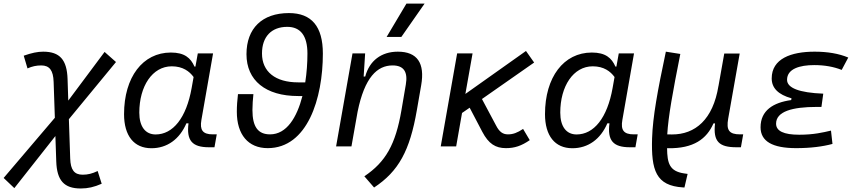

<svg xmlns="http://www.w3.org/2000/svg" viewBox="-73 -815 4780 1069"><path d="M6.8 232.4 235.4 -57.6 240.2 83.5C243.7 189.9 283.7 234.4 376.5 234.4C416.5 234.4 451.2 226.6 493.2 208L470.7 137.2C439.9 151.9 415.5 157.7 387.2 157.7C340.8 157.7 319.8 130.9 317.9 67.4L310.5 -151.4L572.8 -469.7L509.3 -525.9L307.1 -254.9L303.2 -375C299.8 -482.4 259.8 -527.3 167.5 -527.3C135.7 -527.3 104 -520.5 59.1 -504.9L80.1 -434.1C106.4 -445.8 129.4 -450.7 156.7 -450.7C202.6 -450.7 223.6 -423.3 225.6 -358.9L232.4 -159.2L-52.7 175.8Z M1015.1 -444.3H1009.8C988.8 -492.2 954.6 -522.5 878.4 -522.5C721.7 -522.5 617.7 -385.3 617.7 -179.2C617.7 -59.1 672.9 10.3 770 10.3C857.4 10.3 926.8 -39.6 964.8 -128.4H976.6C964.4 -32.7 996.6 4.9 1090.3 4.9H1121.1L1133.8 -66.9H1111.8C1055.2 -66.9 1038.6 -91.3 1048.3 -147L1113.3 -517.6H1028.3ZM883.3 -445.8C945.3 -445.8 981.9 -417.5 1004.9 -386.2L994.1 -325.7C964.4 -157.7 889.6 -66.4 793.5 -66.4C736.3 -66.4 702.6 -110.4 702.6 -188C702.6 -335 775.4 -445.8 883.3 -445.8Z M1417.5 9.8C1638.7 9.8 1724.6 -266.6 1724.6 -516.6C1724.6 -667.5 1662.1 -742.2 1535.6 -742.2C1386.7 -742.2 1299.3 -657.2 1299.3 -513.2C1299.3 -367.2 1405.8 -280.3 1586.9 -280.3H1610.8C1580.1 -161.1 1522.9 -66.9 1430.7 -66.9C1363.8 -66.9 1332.5 -108.4 1332.5 -202.6C1332.5 -232.4 1335 -261.7 1337.9 -291H1252C1248 -257.3 1245.6 -225.1 1245.6 -192.9C1245.6 -65.4 1309.1 9.8 1417.5 9.8ZM1626.5 -356.4H1586.9C1460 -356.4 1385.7 -416 1385.7 -517.1C1385.7 -610.4 1438 -665.5 1526.4 -665.5C1600.1 -665.5 1638.7 -616.2 1638.7 -516.6C1638.7 -464.8 1634.8 -409.7 1626.5 -356.4Z M1798.3 0H1883.8L1918 -192.9C1957 -384.8 2027.3 -450.7 2112.8 -450.7C2175.3 -450.7 2198.7 -414.6 2186.5 -344.2L2162.1 -201.2C2129.4 -10.7 2074.7 86.4 1955.6 166.5L2009.8 229C2146 139.2 2209 24.4 2248 -202.1L2272 -340.3C2293.5 -463.4 2250.5 -527.3 2142.1 -527.3C2050.3 -527.3 1983.9 -477.1 1960.4 -388.7H1951.7L1960 -517.6H1889.6ZM2079.6 -609.4H2161.6L2291 -794.9H2189.9Z M2380.9 0H2466.8L2499.5 -186L2542 -215.3L2612.3 -81.1C2647.5 -14.2 2686 9.8 2744.1 9.8C2792.5 9.8 2830.1 -2.9 2876.5 -34.7L2839.4 -97.2C2807.1 -75.7 2783.7 -66.9 2755.4 -66.9C2727.1 -66.9 2707.5 -80.1 2689 -116.2L2610.4 -263.7L2900.9 -466.8L2855.5 -531.2L2518.1 -292L2558.1 -517.6H2472.2Z M3358.9 -444.3H3353.5C3332.5 -492.2 3298.3 -522.5 3222.2 -522.5C3065.4 -522.5 2961.4 -385.3 2961.4 -179.2C2961.4 -59.1 3016.6 10.3 3113.8 10.3C3201.2 10.3 3270.5 -39.6 3308.6 -128.4H3320.3C3308.1 -32.7 3340.3 4.9 3434.1 4.9H3464.8L3477.5 -66.9H3455.6C3398.9 -66.9 3382.3 -91.3 3392.1 -147L3457 -517.6H3372.1ZM3227.1 -445.8C3289.1 -445.8 3325.7 -417.5 3348.6 -386.2L3337.9 -325.7C3308.1 -157.7 3233.4 -66.4 3137.2 -66.4C3080.1 -66.4 3046.4 -110.4 3046.4 -188C3046.4 -335 3119.1 -445.8 3227.1 -445.8Z M3737.8 229 3755.4 153.3 3735.4 150.4C3654.3 138.2 3642.1 93.8 3641.1 10.3H3645.5C3789.6 12.7 3861.8 -42 3899.4 -127.9H3908.2C3896.5 -26.9 3930.7 4.9 4027.3 4.9H4052.2L4064.9 -66.9H4047.4C3986.8 -66.9 3969.7 -89.8 3981.4 -154.8L4045.4 -517.1H3959.5L3927.2 -335.9V-336.9C3897 -149.4 3797.9 -65.9 3668 -66.4L3642.1 -66.9C3647.9 -166.5 3672.4 -301.8 3714.8 -514.6L3634.3 -527.3C3587.9 -308.6 3561.5 -165 3557.6 -44.9C3552.2 132.8 3578.6 219.2 3730 228.5Z M4359.9 9.8C4439.9 9.8 4508.3 1 4562 -13.7L4553.7 -87.9C4509.8 -77.6 4457.5 -64.9 4377 -64.9C4290.5 -64.9 4248 -85.4 4248 -126.5C4248 -194.3 4337.9 -219.7 4474.6 -219.7H4500.5L4510.7 -293.5C4376.5 -298.8 4309.1 -325.2 4309.1 -370.6C4309.1 -432.1 4380.4 -452.6 4460 -452.6C4517.1 -452.6 4567.4 -443.8 4613.3 -425.8L4649.9 -494.6C4597.7 -516.6 4535.2 -527.3 4462.4 -527.3C4331.5 -527.3 4223.6 -488.3 4223.6 -378.4C4223.6 -324.7 4260.3 -288.1 4334 -267.6L4332 -257.8C4232.4 -244.1 4161.6 -200.2 4161.6 -106.4C4161.6 -28.3 4227.5 9.8 4359.9 9.8Z"/></svg>

Font: Cascadia Code SemiLight
Style: Italic
Weight: 350
Italic angle: -10°
Monospace: yes
Designer: Aaron Bell
Foundry: Saja Typeworks
Version: Version 2404.023